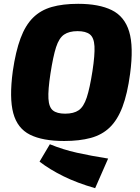

<svg xmlns="http://www.w3.org/2000/svg" viewBox="-20 -724 732 1005"><path d="M389 -704Q498 -704 565 -671Q632 -638 656 -559Q680 -480 661 -338Q647 -233 621 -164.5Q595 -96 554.5 -57Q514 -18 455 -2Q396 14 316 14Q203 14 137 -19Q71 -52 49.5 -131.5Q28 -211 47 -352Q62 -455 87.5 -523.5Q113 -592 153 -631.5Q193 -671 251 -687.5Q309 -704 389 -704ZM241 31Q309 59 383 75.5Q457 92 546 106L478 261Q384 234 312 198.5Q240 163 187 122ZM386 -561Q342 -561 315.5 -543Q289 -525 273.5 -477Q258 -429 244 -338Q231 -253 233.5 -208Q236 -163 257 -146Q278 -129 321 -129Q366 -129 392 -147Q418 -165 434 -213.5Q450 -262 464 -352Q477 -437 474.5 -482Q472 -527 450.5 -544Q429 -561 386 -561Z"/></svg>

Font: Exo 2 ExtraBold
Style: Italic
Weight: 800
Italic angle: -8°
Designer: Natanael Gama
Foundry: Natanael Gama
Version: Version 2.010